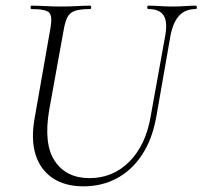

<svg xmlns="http://www.w3.org/2000/svg" viewBox="-20 -645 715 678"><path d="M564 -522Q572 -569 557.5 -591Q543 -613 504 -613Q500 -613 500 -619Q500 -625 504 -625Q524 -625 545 -623.5Q566 -622 591 -622Q613 -622 634 -623.5Q655 -625 671 -625Q675 -625 675 -619Q675 -613 671 -613Q634 -613 612.5 -589.5Q591 -566 582 -519L532 -233Q518 -154 482 -99Q446 -44 393 -15.5Q340 13 275 13Q209 13 165.5 -16.5Q122 -46 105.5 -99.5Q89 -153 102 -226L158 -545Q166 -588 153.5 -600.5Q141 -613 91 -613Q88 -613 88 -619Q88 -625 91 -625Q113 -625 139.5 -623.5Q166 -622 194 -622Q226 -622 252.5 -623.5Q279 -625 298 -625Q302 -625 302 -619Q302 -613 298 -613Q264 -613 245.5 -607Q227 -601 218.5 -585Q210 -569 205 -540L154 -258Q133 -137 173.5 -76.5Q214 -16 296 -16Q379 -16 437 -74.5Q495 -133 512 -234Z"/></svg>

Font: Cormorant Garamond Light
Style: Italic
Weight: 300
Italic angle: -10°
Designer: Christian Thalmann (Catharsis Fonts)
Foundry: Catharsis Fonts
Version: Version 4.001